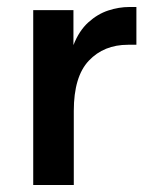

<svg xmlns="http://www.w3.org/2000/svg" viewBox="-20 -529 433 549"><path d="M370 -509V-401H346Q277 -401 234 -355.5Q191 -310 191 -212V0H75V-500H190V-400Q206 -441 232.5 -465Q259 -489 289.5 -499Q320 -509 350 -509Z"/></svg>

Font: Wix Madefor Text SemiBold
Style: Regular
Weight: 600
Designer: Dalton Maag Ltd
Foundry: Dalton Maag Ltd
Version: Version 3.100